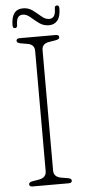

<svg xmlns="http://www.w3.org/2000/svg" viewBox="-58 -871 403 903"><g transform="rotate(-5 144.0 -419.0)"><path d="M161 -66.5Q161 -35.5 196 -29.5L226.5 -24.5Q244.5 -21.5 244.5 -11.5Q244.5 0 229 0H58.5Q43 0 43 -11.5Q43 -21.5 61 -24.5L91 -29.5Q126 -35.5 126 -66.5V-634Q126 -664.5 93 -670L61 -675.5Q43 -678.5 43 -688.5Q43 -700 58.5 -700H229Q244.5 -700 244.5 -688.5Q244.5 -678.5 226.5 -675.5L194 -670Q161 -664.5 161 -634ZM201.5 -748.5Q175.5 -748.5 155.2 -763.5Q135 -778.5 117.5 -793.8Q100 -809 82.5 -809Q52 -809 52 -763Q52 -749 41 -749Q30.5 -749 30.5 -762.5Q30.5 -838.5 86.5 -838.5Q112.5 -838.5 132.5 -823.2Q152.5 -808 169.8 -793Q187 -778 205.5 -778Q235.5 -778 235.5 -823.5Q235 -838 247 -838Q257 -838 257 -824Q257 -785 242.2 -766.8Q227.5 -748.5 201.5 -748.5Z"/></g></svg>

Font: Fraunces 72pt SuperSoft Thin
Style: Regular
Weight: 100
Version: Version 1.000;[b76b70a41]